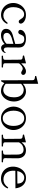

<svg xmlns="http://www.w3.org/2000/svg" viewBox="1519 -2294 789 3867"><g transform="rotate(90 1913.5 -360.5)"><path d="M40 -235Q40 -294 68 -353Q96 -412 151 -450.5Q206 -489 283 -489Q336 -489 375.5 -472.5Q415 -456 435.5 -431.5Q456 -407 456 -385Q456 -368 445 -355.5Q434 -343 417 -343Q398 -343 385 -356.5Q372 -370 356 -398Q325 -452 269 -452Q228 -452 195 -425Q162 -398 143 -349Q124 -300 124 -236Q124 -166 148.5 -120.5Q173 -75 211 -54Q249 -33 290 -33Q376 -33 434 -114Q439 -120 444 -120Q449 -120 452 -118Q459 -114 459 -108Q459 -104 457 -100Q431 -48 385 -17.5Q339 13 280 13Q216 13 160.5 -18.5Q105 -50 72.5 -106.5Q40 -163 40 -235Z M1048 -73 1047 -67Q1032 -24 1002 -6Q972 12 945 12Q915 12 895 -7.5Q875 -27 867 -59Q831 -23 784 -4.5Q737 14 690 14Q632 14 596.5 -13Q561 -40 561 -87Q561 -124 577 -151Q593 -178 629 -199Q652 -212 687 -223Q722 -234 783 -250L865 -273V-316Q865 -364 860 -387Q855 -410 840 -428Q818 -455 765 -455Q728 -455 709 -437Q690 -419 677 -382Q660 -334 628 -334Q610 -334 595.5 -345.5Q581 -357 581 -376Q581 -395 594.5 -420.5Q608 -446 649.5 -467.5Q691 -489 768 -489Q813 -489 853.5 -473.5Q894 -458 911 -435Q926 -414 931.5 -391.5Q937 -369 937 -338Q937 -291 936 -255L935 -110Q935 -69 950.5 -55Q966 -41 981 -41Q994 -41 1008.5 -49.5Q1023 -58 1033 -75Q1036 -80 1040 -80Q1048 -80 1048 -73ZM862 -98V-101L864 -236Q787 -217 740.5 -200.5Q694 -184 668 -160Q642 -136 642 -101Q642 -73 661.5 -53.5Q681 -34 726 -34Q761 -34 798 -50.5Q835 -67 862 -98Z M1489 -434Q1489 -417 1476.5 -405Q1464 -393 1445 -393Q1430 -393 1407 -408Q1392 -416 1383 -420Q1374 -424 1363 -424Q1339 -424 1311 -404Q1283 -384 1255 -350L1254 -68Q1254 -43 1271.5 -35Q1289 -27 1319 -27H1332Q1340 -27 1340 -13Q1340 0 1332 0H1108Q1101 0 1101 -13Q1101 -27 1108 -27H1121Q1150 -27 1167.5 -35Q1185 -43 1185 -68L1182 -376Q1182 -397 1172.5 -407Q1163 -417 1150.5 -419.5Q1138 -422 1107 -426Q1101 -427 1099.5 -431Q1098 -435 1098 -443Q1098 -450 1103 -452Q1118 -458 1255 -490V-392Q1293 -434 1335.5 -461.5Q1378 -489 1417 -489Q1447 -489 1468 -473.5Q1489 -458 1489 -434Z M2024 -248Q2024 -176 1995 -116Q1966 -56 1918 -21Q1870 14 1816 14Q1722 14 1656 -54L1618 10Q1615 14 1612 14L1606 13Q1602 12 1599.5 10Q1597 8 1597 5L1595 -621Q1595 -642 1585.5 -652Q1576 -662 1563 -665Q1550 -668 1520 -672Q1513 -673 1511.5 -675Q1510 -677 1510 -683V-687Q1510 -695 1516 -697Q1531 -702 1668 -735V-427Q1734 -489 1821 -489Q1875 -489 1921.5 -457.5Q1968 -426 1996 -371Q2024 -316 2024 -248ZM1940 -248Q1940 -332 1909.5 -376Q1879 -420 1844.5 -432Q1810 -444 1786 -444Q1755 -444 1723.5 -429.5Q1692 -415 1668 -391V-80Q1694 -57 1728.5 -44.5Q1763 -32 1791 -32Q1831 -32 1865 -56Q1899 -80 1919.5 -128.5Q1940 -177 1940 -248Z M2127 -237Q2127 -301 2155 -359Q2183 -417 2236.5 -453Q2290 -489 2362 -489Q2434 -489 2488 -453Q2542 -417 2570.5 -359Q2599 -301 2599 -237Q2599 -177 2570.5 -119Q2542 -61 2488 -23.5Q2434 14 2362 14Q2291 14 2237.5 -23.5Q2184 -61 2155.5 -119Q2127 -177 2127 -237ZM2516 -237Q2516 -335 2475 -394.5Q2434 -454 2362 -454Q2291 -454 2250 -394Q2209 -334 2209 -237Q2209 -177 2227.5 -127.5Q2246 -78 2280.5 -49.5Q2315 -21 2362 -21Q2433 -21 2474.5 -82.5Q2516 -144 2516 -237Z M3242 -27Q3250 -27 3250 -13Q3250 0 3242 0H3018Q3011 0 3011 -13Q3011 -27 3018 -27H3032Q3061 -27 3078 -35Q3095 -43 3095 -69L3094 -255L3093 -319Q3093 -372 3069.5 -406.5Q3046 -441 2990 -441Q2949 -441 2911 -418.5Q2873 -396 2847 -350L2846 -69Q2846 -44 2864 -35.5Q2882 -27 2911 -27H2924Q2931 -27 2931 -13Q2931 0 2924 0H2700Q2692 0 2692 -13Q2692 -27 2700 -27H2713Q2742 -27 2760 -35.5Q2778 -44 2778 -69L2775 -375Q2775 -396 2765.5 -406Q2756 -416 2742.5 -419Q2729 -422 2699 -426Q2693 -427 2691.5 -430.5Q2690 -434 2690 -442Q2690 -449 2695 -451Q2710 -457 2847 -489V-400Q2913 -489 3004 -489Q3083 -489 3123.5 -445.5Q3164 -402 3167 -338Q3168 -320 3168 -266Q3168 -184 3165 -69Q3165 -43 3182.5 -35Q3200 -27 3229 -27Z M3774 -119Q3774 -115 3771 -109Q3750 -60 3701.5 -23Q3653 14 3578 14Q3511 14 3455.5 -15.5Q3400 -45 3368 -100Q3336 -155 3336 -228Q3336 -292 3362 -352Q3388 -412 3439.5 -451Q3491 -490 3564 -490Q3652 -490 3707 -433Q3762 -376 3773 -277L3420 -275Q3418 -251 3418 -238Q3418 -169 3442.5 -123.5Q3467 -78 3506.5 -56.5Q3546 -35 3593 -35Q3689 -35 3751 -125Q3755 -131 3760 -131Q3763 -131 3769 -127Q3774 -124 3774 -119ZM3425 -314 3677 -316V-326Q3674 -392 3640.5 -423Q3607 -454 3558 -454Q3510 -454 3474.5 -417Q3439 -380 3425 -314Z"/></g></svg>

Font: Shippori Mincho
Style: Regular
Weight: 400
Designer: FONTDASU
Foundry: FONTDASU / Google Inc. / but / Adobe
Version: Version 3.110; ttfautohint (v1.8.3)